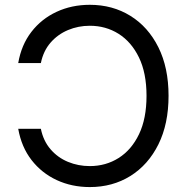

<svg xmlns="http://www.w3.org/2000/svg" viewBox="-20 -757 770 787"><path d="M348.1 -737.3Q441.4 -737.3 514.4 -692.1Q587.4 -647 629.2 -563.2Q670.9 -479.5 670.9 -364.3Q670.9 -249 629.2 -165Q587.4 -81.1 514.4 -35.6Q441.4 9.8 348.1 9.8Q274.4 9.8 212.6 -18.8Q150.9 -47.4 109.4 -100.8Q67.9 -154.3 54.7 -229H147.5Q157.7 -179.2 187.3 -145Q216.8 -110.8 258.8 -93.5Q300.8 -76.2 348.1 -76.2Q413.6 -76.2 466.3 -109.4Q519 -142.6 549.8 -206.8Q580.6 -271 580.6 -364.3Q580.6 -457.5 549.6 -521.5Q518.6 -585.4 466.1 -618.4Q413.6 -651.4 348.1 -651.4Q300.8 -651.4 258.8 -633.8Q216.8 -616.2 187.3 -582.3Q157.7 -548.3 147.5 -498.5H54.7Q67.4 -572.8 108.6 -626.2Q149.9 -679.7 211.9 -708.5Q273.9 -737.3 348.1 -737.3Z"/></svg>

Font: Inter-Regular
Style: Regular
Weight: 400
Designer: Rasmus Andersson
Foundry: rsms
Version: Version 4.000;git-a52131595